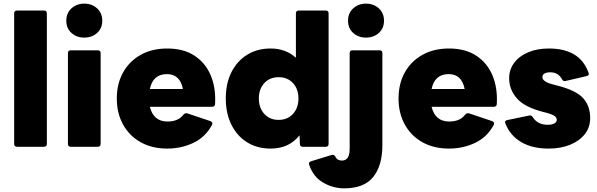

<svg xmlns="http://www.w3.org/2000/svg" viewBox="-20 -808 3289 1057"><path d="M74 0Q58 0 58 -16V-734Q58 -750 74 -750H222Q238 -750 238 -734V-16Q238 0 222 0Z M444 -601Q402 -601 373.5 -626.5Q345 -652 345 -694Q345 -736 373.5 -762Q402 -788 444 -788Q486 -788 514.5 -762Q543 -736 543 -694Q543 -652 514.5 -626.5Q486 -601 444 -601ZM370 0Q354 0 354 -16V-516Q354 -531 370 -531H518Q534 -531 534 -516V-16Q534 0 518 0Z M901 10Q817 10 754.5 -25Q692 -60 657.5 -122.5Q623 -185 623 -266Q623 -347 657.5 -409Q692 -471 754.5 -506Q817 -541 901 -541Q990 -541 1050 -502Q1110 -463 1139.5 -394.5Q1169 -326 1164 -235Q1163 -220 1147 -220H805Q825 -139 902 -139Q962 -139 990 -177Q999 -187 1011 -184L1139 -141Q1154 -134 1147 -120Q1110 -52 1043.5 -21Q977 10 901 10ZM899 -400Q822 -400 805 -318H987Q971 -400 899 -400Z M1470 10Q1396 10 1340.5 -24.5Q1285 -59 1254 -121.5Q1223 -184 1223 -266Q1223 -349 1254 -410.5Q1285 -472 1340.5 -506.5Q1396 -541 1470 -541Q1553 -541 1609 -490V-734Q1609 -750 1625 -750H1773Q1789 -750 1789 -734V-16Q1789 0 1773 0H1647Q1631 0 1631 -16L1629 -63Q1571 10 1470 10ZM1514 -148Q1563 -148 1593 -181Q1623 -214 1623 -266Q1623 -318 1593 -350.5Q1563 -383 1514 -383Q1465 -383 1435 -350.5Q1405 -318 1405 -266Q1405 -214 1435 -181Q1465 -148 1514 -148Z M1995 -601Q1953 -601 1924.5 -626.5Q1896 -652 1896 -694Q1896 -736 1924.5 -762Q1953 -788 1995 -788Q2037 -788 2065.5 -762Q2094 -736 2094 -694Q2094 -652 2065.5 -626.5Q2037 -601 1995 -601ZM1870 229Q1808 227 1756 195.5Q1704 164 1682 99Q1677 85 1692 80L1806 45Q1818 41 1826 54Q1836 76 1862 76Q1883 76 1894 60.5Q1905 45 1905 10V-516Q1905 -531 1921 -531H2069Q2085 -531 2085 -516V-8Q2085 104 2034 167Q1983 230 1870 229Z M2452 10Q2368 10 2305.5 -25Q2243 -60 2208.5 -122.5Q2174 -185 2174 -266Q2174 -347 2208.5 -409Q2243 -471 2305.5 -506Q2368 -541 2452 -541Q2541 -541 2601 -502Q2661 -463 2690.5 -394.5Q2720 -326 2715 -235Q2714 -220 2698 -220H2356Q2376 -139 2453 -139Q2513 -139 2541 -177Q2550 -187 2562 -184L2690 -141Q2705 -134 2698 -120Q2661 -52 2594.5 -21Q2528 10 2452 10ZM2450 -400Q2373 -400 2356 -318H2538Q2522 -400 2450 -400Z M3000 10Q2910 10 2849 -26Q2788 -62 2762 -129Q2756 -144 2773 -147L2893 -172Q2906 -175 2913 -163Q2927 -141 2948 -131Q2969 -121 2994 -121Q3017 -121 3031 -128Q3045 -135 3045 -149Q3045 -160 3033.5 -169Q3022 -178 2989 -187L2969 -192Q2866 -219 2824.5 -267.5Q2783 -316 2783 -377Q2783 -425 2810.5 -462Q2838 -499 2887.5 -520Q2937 -541 3001 -541Q3086 -541 3140.5 -508.5Q3195 -476 3220 -408Q3226 -392 3209 -389L3093 -362Q3080 -359 3074 -372Q3063 -391 3047.5 -400.5Q3032 -410 3008 -410Q2990 -410 2978 -403.5Q2966 -397 2966 -383Q2966 -358 3025 -343L3044 -338Q3149 -312 3189 -269Q3229 -226 3229 -158Q3229 -107 3199.5 -69.5Q3170 -32 3118.5 -11Q3067 10 3000 10Z"/></svg>

Font: LINE Seed Sans App ExtraBold
Style: Regular
Weight: 800
Designer: LINE VX Design & Dalton Maag Ltd & Sandoll Inc
Foundry: Dalton Maag Ltd
Version: Version 1.003